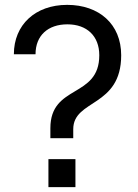

<svg xmlns="http://www.w3.org/2000/svg" viewBox="-20 -769 566 789"><path d="M179 -115V0H290V-115ZM37 -546H126C126 -623 177 -669 257 -669C337 -669 388 -621 388 -542C388 -364 187 -424 187 -242V-201H281V-238C281 -362 478 -327 478 -542C478 -670 387 -749 256 -749C125 -749 37 -667 37 -546Z"/></svg>

Font: Malmofest
Style: Regular
Weight: 400
Designer: Jonny Pinhorn (Poppins), Kolossal
Version: Version 1.004;Glyphs 3.1.2 (3151)